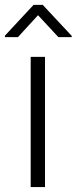

<svg xmlns="http://www.w3.org/2000/svg" viewBox="-42 -759 311 779"><path d="M140.6 -528.3V0H82.5V-528.3ZM131.3 -739.3 249 -613.3V-608.4H194.8L112.3 -697.3L30.8 -608.4H-22V-614.3L94.2 -739.3Z"/></svg>

Font: Vazirmatn UI ExtraLight
Style: Regular
Weight: 200
Designer: Saber Rastikerdar
Foundry: Saber Rastikerdar
Version: Version 33.003